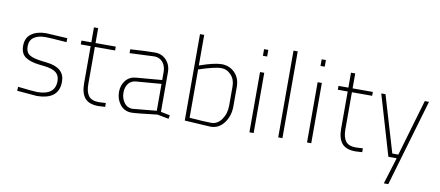

<svg xmlns="http://www.w3.org/2000/svg" viewBox="-79 -1035 3595 1569"><g transform="rotate(10 1719.0 -250.0)"><path d="M408 -499 407 -466Q264 -477 230 -477Q171 -477 135.5 -452.5Q100 -428 100 -377Q100 -329 130.5 -308.5Q161 -288 236 -279L278 -274Q427 -257 427 -141Q427 9 241 9L79 -5L81 -38Q213 -23 241 -23Q390 -23 390 -140Q390 -186 360 -210Q330 -234 268 -241L224 -246Q143 -255 103 -283.5Q63 -312 63 -375Q63 -443 110 -476Q157 -509 230 -509Z M525 -468V-500H607V-624H642V-500H810V-468H642V-160Q642 -94 667 -61.5Q692 -29 753 -29L810 -32V0Q775 3 753 3Q676 3 641.5 -37.5Q607 -78 607 -160V-468Z M930 -467V-499Q1062 -508 1134 -508Q1192 -508 1229 -468Q1266 -428 1266 -367V-39L1342 -24L1337 6L1242 -12Q1067 9 1030 9Q970 9 935 -35.5Q900 -80 900 -140Q900 -197 932 -236Q964 -275 1017 -279L1231 -297V-363Q1231 -412 1205 -444Q1179 -476 1134 -476ZM1231 -42V-265L1022 -248Q980 -244 958.5 -214.5Q937 -185 937 -141Q937 -94 962.5 -58.5Q988 -23 1031 -23Z M1470 -720H1505V-466Q1627 -509 1688 -509Q1752 -509 1796.5 -465Q1841 -421 1841 -346V-186Q1841 -106 1797.5 -48Q1754 10 1686 10L1470 -3ZM1505 -433V-32Q1637 -22 1686 -22Q1737 -22 1771.5 -70.5Q1806 -119 1806 -186V-346Q1806 -403 1771.5 -440Q1737 -477 1688 -477Q1663 -477 1617.5 -466Q1572 -455 1539 -444Z M2007 0V-500H2042V0ZM2007 -635V-690H2042V-635Z M2281 0H2246V-720H2281Z M2485 0V-500H2520V0ZM2485 -635V-690H2520V-635Z M2658 -468V-500H2740V-624H2775V-500H2943V-468H2775V-160Q2775 -94 2800 -61.5Q2825 -29 2886 -29L2943 -32V0Q2908 3 2886 3Q2809 3 2774.5 -37.5Q2740 -78 2740 -160V-468Z M3160 0 3013 -500H3048L3187 -32H3237L3374 -500H3409L3198 220H3161L3229 0Z"/></g></svg>

Font: TypoPRO Titillium Title
Style: Regular
Weight: 250
Designer: Campivisivi
Foundry: Accademia di Belle Arti di Urbino and students of MA course of Visual design
Version: 1.000